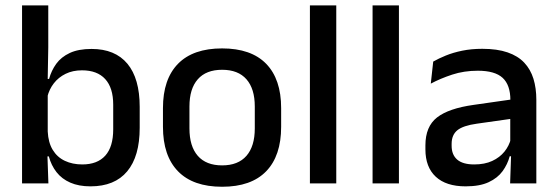

<svg xmlns="http://www.w3.org/2000/svg" viewBox="-20 -682 2068 714"><path d="M316.5 11Q273 11 241.5 -2.8Q210 -16.5 190.2 -41.8Q170.5 -67 161.5 -100.5H129L157.5 -193Q159.5 -152 176 -124.8Q192.5 -97.5 221 -84Q249.5 -70.5 286 -70.5Q342 -70.5 371.5 -103.2Q401 -136 401 -201V-292.5Q401 -355.5 371.2 -388Q341.5 -420.5 285 -420.5Q250.5 -420.5 224 -407.5Q197.5 -394.5 180.2 -372.2Q163 -350 156 -321.5L134.5 -388.5H162.5Q171 -419.5 189.2 -444.8Q207.5 -470 239.5 -485Q271.5 -500 320.5 -500Q408 -500 453.8 -445Q499.5 -390 499.5 -284.5V-207Q499.5 -100.5 453 -44.8Q406.5 11 316.5 11ZM160 0H62V-662H159.5V-506L157 -365.5L157.5 -348.5V-145.5L156 -114.5Z M806 12.5Q698 12.5 642 -45Q586 -102.5 586 -210.5V-280Q586 -387.5 642 -444.8Q698 -502 806 -502Q914 -502 969.8 -444.8Q1025.5 -387.5 1025.5 -280V-210.5Q1025.5 -102.5 969.8 -45Q914 12.5 806 12.5ZM806 -67Q865.5 -67 896.5 -102.5Q927.5 -138 927.5 -204.5V-286Q927.5 -352 896.5 -387.2Q865.5 -422.5 806 -422.5Q746.5 -422.5 715.5 -387.2Q684.5 -352 684.5 -286V-204.5Q684.5 -138 715.5 -102.5Q746.5 -67 806 -67Z M1230.5 0H1132.5V-662H1230.5Z M1463.5 0H1365.5V-662H1463.5Z M1974.5 0H1877L1881 -116L1877.5 -131V-285L1878 -309.5Q1878 -366 1849.2 -392.5Q1820.5 -419 1757 -419Q1705.5 -419 1661.5 -404.5Q1617.5 -390 1582 -371L1591 -453Q1611 -464.5 1638 -475.5Q1665 -486.5 1699 -493.5Q1733 -500.5 1773.5 -500.5Q1829 -500.5 1867.5 -487.2Q1906 -474 1929.5 -449Q1953 -424 1963.8 -389Q1974.5 -354 1974.5 -311ZM1711.5 11Q1639 11 1600.5 -24.8Q1562 -60.5 1562 -126.5V-141.5Q1562 -211.5 1605.2 -245.2Q1648.5 -279 1741.5 -292L1888.5 -313L1894 -242L1753 -222Q1702.5 -215 1681 -197.8Q1659.5 -180.5 1659.5 -147V-140Q1659.5 -106.5 1680.2 -88.5Q1701 -70.5 1743.5 -70.5Q1782.5 -70.5 1810.5 -83.5Q1838.5 -96.5 1856 -118.2Q1873.5 -140 1880 -166.5L1893.5 -101H1875.5Q1867.5 -71 1849 -45.5Q1830.5 -20 1797.2 -4.5Q1764 11 1711.5 11Z"/></svg>

Font: Anek Kannada Medium
Style: Regular
Weight: 500
Designer: Vaishnavi Murthy, Maithili Shingre (Kannada) & Yesha Goshar (Latin)
Foundry: Ek Type
Version: Version 1.003